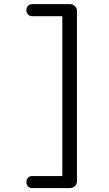

<svg xmlns="http://www.w3.org/2000/svg" viewBox="-20 -790 540 949"><path d="M283.2 80.1Q288.1 80.1 288.1 75.2V-705.1Q288.1 -710 283.2 -710H139.6Q127 -710 118.7 -718.3Q110.4 -726.6 110.4 -739.7Q110.4 -752.9 118.7 -761.2Q127 -769.5 139.6 -769.5H325.2Q339.8 -769.5 350.1 -759.8Q360.4 -750 360.4 -735.4V105.5Q360.4 120.1 350.1 129.9Q339.8 139.6 325.2 139.6H139.6Q127 139.6 118.7 131.3Q110.4 123 110.4 109.9Q110.4 96.7 118.7 88.4Q127 80.1 139.6 80.1Z"/></svg>

Font: Rounded-L Mgen+ 2m regular
Style: Regular
Weight: 400
Designer: [Source Han Sans]
Ryoko NISHIZUKA  (kana & ideographs); Paul D. Hunt (Latin, Greek & Cyrillic); Wenlong ZHANG  (bopomofo
Version: Version 1.059.20150602